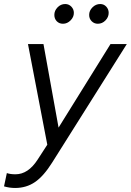

<svg xmlns="http://www.w3.org/2000/svg" viewBox="-81 -720 650 954"><path d="M-6 214Q-34 214 -61 206L-47 140Q-30 146 -4 146Q59 146 106 73L154 -1L58 -501H135L210 -86L468 -501H549L178 88Q136 155 93 184.5Q50 214 -6 214ZM232 -602Q213 -602 201 -614.5Q189 -627 189 -646Q189 -667 205 -683.5Q221 -700 243 -700Q261 -700 273.5 -687Q286 -674 286 -656Q286 -635 269.5 -618.5Q253 -602 232 -602ZM405 -602Q387 -602 374.5 -614.5Q362 -627 362 -646Q362 -667 378.5 -683.5Q395 -700 417 -700Q435 -700 447 -687Q459 -674 459 -656Q459 -635 443 -618.5Q427 -602 405 -602Z"/></svg>

Font: Red Hat Display
Style: Italic
Weight: 400
Italic angle: -12°
Designer: Pentagram, MCKL
Foundry: Pentagram, MCKL
Version: Version 1.023; ttfautohint (v1.8.3)